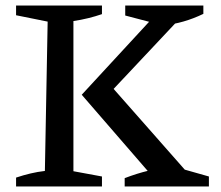

<svg xmlns="http://www.w3.org/2000/svg" viewBox="-20 -673 797 693"><path d="M38 0V-32Q65 -41 90.5 -47Q116 -53 142 -56L152 -595L38 -618V-653H348V-622Q325 -614 298.5 -607.5Q272 -601 245 -597V-55L348 -36V0ZM430 0V-30Q474 -47 518 -57.5Q562 -68 607 -72L734 -36V0ZM569 -581 432 -617V-653H714V-623Q679 -606 642.5 -595.5Q606 -585 569 -581ZM359 -319 362 -384 666 -39V-10H553L275 -331L563 -643H641V-619Z"/></svg>

Font: Piazzolla 24pt Medium
Style: Regular
Weight: 500
Designer: Juan Pablo del Peral
Foundry: Huerta Tipografica
Version: Version 2.005